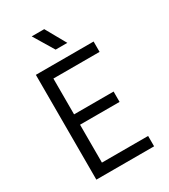

<svg xmlns="http://www.w3.org/2000/svg" viewBox="-215 -996 967 1097"><g transform="rotate(-30 268.5 -447.0)"><path d="M87.9 -691.4H468.8V-623H164.1V-386.7H424.8V-318.4H164.1V-68.4H468.8V0H87.9ZM177.2 -893.6H259.8L335 -759.8H257.8Z"/></g></svg>

Font: Gidole
Style: Regular
Weight: 400
Version: Version 2.100; ttfautohint (v1.8.4.7-5d5b)